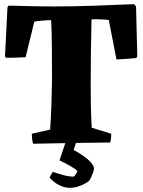

<svg xmlns="http://www.w3.org/2000/svg" viewBox="-20 -685 687 923"><path d="M139 6Q136 -5 134.5 -17Q133 -29 133 -42L221 -62Q225 -117 227 -177Q229 -237 230 -296Q230 -370 229.5 -447.5Q229 -525 226 -588Q208 -588 184.5 -586Q161 -584 145 -581L103 -410Q80 -409 56.5 -408Q33 -407 9 -407L4 -414L16 -650L21 -658Q65 -657 123 -655.5Q181 -654 241 -654Q332 -654 431 -657.5Q530 -661 625 -665L634 -654L640 -414L635 -406Q611 -404 587.5 -402Q564 -400 540 -399L503 -589Q487 -591 463 -592Q439 -593 420 -592Q418 -520 417 -436.5Q416 -353 416 -271Q416 -217 417 -170.5Q418 -124 421 -71L515 -42Q515 -19 510 0Q416 1 323.5 2.5Q231 4 139 6ZM316 218Q290 218 263.5 204.5Q237 191 218 168L234 141Q253 148 281.5 156Q310 164 334 164Q339 161 344.5 152.5Q350 144 352 137Q346 130 323 116Q300 102 266 86L303 -24H354L334 36Q357 48 379.5 63.5Q402 79 417 96Q432 113 432 126Q432 132 427.5 144.5Q423 157 417.5 168.5Q412 180 409 184Q390 199 364.5 208.5Q339 218 316 218Z"/></svg>

Font: Labrada ExtraBold
Style: Regular
Weight: 800
Designer: Mercedes Jáuregui
Foundry: Omnibus-Type Team
Version: Version 1.000; ttfautohint (v1.8.4.7-5d5b)